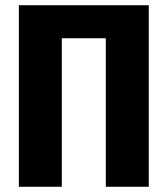

<svg xmlns="http://www.w3.org/2000/svg" viewBox="-20 -713 640 733"><path d="M384 -567H216V0H52V-693H548V0H384Z"/></svg>

Font: Fira Mono
Style: Bold
Weight: 700
Monospace: yes
Designer: Carrois Corporate & Edenspiekermann AG
Foundry: Carrois Corporate GbR & Edenspiekermann AG
Version: Version 3.206